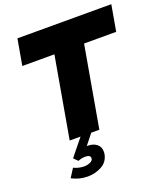

<svg xmlns="http://www.w3.org/2000/svg" viewBox="-166 -817 1034 1180"><g transform="rotate(-20 350.5 -227.0)"><path d="M461 -530H671L701 -700H87L57 -530H267L174 0H368ZM315 0H245L156 110L182 136Q206 126 229 126Q263 126 263 147Q263 163 244 171.5Q225 180 205 180Q169 180 136 164L100 220Q149 246 204 246Q253 246 295.5 223Q338 200 347 150Q348 145 348 136Q348 103 325 85.5Q302 68 269 68H261Z"/></g></svg>

Font: Geom Black
Style: Bold Italic
Weight: 900
Italic angle: -10°
Version: Version 1.102